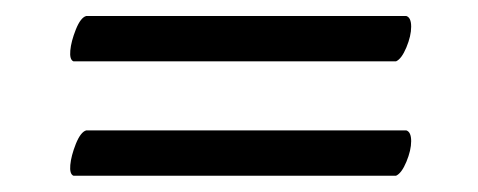

<svg xmlns="http://www.w3.org/2000/svg" viewBox="-20 -340 588 236"><path d="M466.8 -124H70.3Q65.4 -126 66.4 -137.2Q67.4 -148.4 73.2 -163.1Q79.1 -177.7 85.9 -179.7H479.5Q485.4 -177.7 485.4 -166.5Q485.4 -155.3 479.5 -141.1Q473.6 -127 466.8 -124ZM466.8 -264.6H70.3Q65.4 -266.6 66.4 -277.8Q67.4 -289.1 73.2 -303.7Q79.1 -318.4 85.9 -320.3H479.5Q485.4 -318.4 485.4 -307.1Q485.4 -295.9 479.5 -281.7Q473.6 -267.6 466.8 -264.6Z"/></svg>

Font: Crimson
Style: Semibold
Weight: 600
Version: Version 0.8